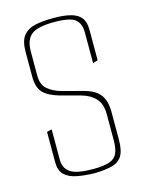

<svg xmlns="http://www.w3.org/2000/svg" viewBox="-99 -683 564 746"><g transform="rotate(-15 183.0 -310.0)"><path d="M188 2Q146 1 115.5 -5.5Q85 -12 68 -29Q51 -46 51 -78V-201L71 -206V-82Q71 -49 96.5 -32Q122 -15 187 -15Q231 -15 254 -23.5Q277 -32 285 -51.5Q293 -71 293 -103V-207Q293 -249 272.5 -271Q252 -293 217 -303L135 -325Q90 -338 70.5 -359Q51 -380 51 -423V-523Q51 -566 67.5 -587Q84 -608 114.5 -615Q145 -622 188 -622Q230 -622 257.5 -615Q285 -608 299 -591Q313 -574 313 -542V-419L293 -413V-537Q293 -572 272.5 -589Q252 -606 187 -606Q121 -606 96 -586Q71 -566 71 -519V-421Q71 -384 93.5 -366Q116 -348 146 -340L229 -318Q275 -306 294 -281Q313 -256 313 -211V-100Q313 -56 299.5 -34.5Q286 -13 258.5 -6Q231 1 188 2Z"/></g></svg>

Font: Smooch Sans Thin
Style: Regular
Weight: 100
Designer: Robert E. Leuschke
Foundry: Robert E. Leuschke
Version: Version 1.010